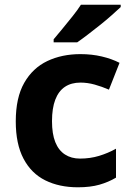

<svg xmlns="http://www.w3.org/2000/svg" viewBox="-20 -786 556 816"><path d="M311 10Q232 10 172.5 -19.5Q113 -49 80 -111.5Q47 -174 47 -270Q47 -371 83 -434Q119 -497 181 -526.5Q243 -556 322 -556Q370 -556 412.5 -546Q455 -536 488 -519L443 -405Q413 -418 382.5 -426.5Q352 -435 322 -435Q283 -435 256 -417Q229 -399 215 -362.5Q201 -326 201 -271Q201 -217 215 -182Q229 -147 256 -129.5Q283 -112 320 -112Q363 -112 401 -123.5Q439 -135 473 -154V-31Q441 -12 402.5 -1Q364 10 311 10ZM493 -756Q478 -742 455 -721.5Q432 -701 405 -679.5Q378 -658 352.5 -638.5Q327 -619 308 -606H208V-619Q224 -638 245.5 -664Q267 -690 288.5 -717Q310 -744 324 -766H493Z"/></svg>

Font: Noto Sans Lao
Style: Bold
Weight: 700
Designer: Monotype Design Team
Foundry: Monotype Imaging Inc.
Version: Version 2.003